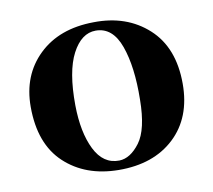

<svg xmlns="http://www.w3.org/2000/svg" viewBox="-63 -559 719 647"><g transform="rotate(-10 297.0 -235.5)"><path d="M556 -232Q556 -116 484.5 -49Q413 18 293 17Q180 16 109 -50.5Q38 -117 38 -244Q38 -352 108 -419.5Q178 -487 296 -488Q409 -490 482.5 -423Q556 -356 556 -232ZM405 -204Q407 -316 381.5 -387.5Q356 -459 298 -459Q249 -459 217.5 -399Q186 -339 187 -223Q188 -130 217 -71.5Q246 -13 301 -14Q339 -15 371.5 -58.5Q404 -102 405 -204Z"/></g></svg>

Font: GFS Artemisia
Style: Bold
Weight: 700
Designer: Designed by Takis Katsoulidis.
Foundry: Designed by Takis Katsoulidis.
Version: Version 1.0